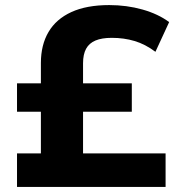

<svg xmlns="http://www.w3.org/2000/svg" viewBox="-20 -736 711 756"><path d="M47 0V-132H141V-296H47V-408H141V-488Q141 -559 171 -610Q201 -661 261 -688.5Q321 -716 410 -716Q479 -716 541 -698.5Q603 -681 646 -649L592 -532Q552 -562 510 -574.5Q468 -587 420 -587Q381 -587 356 -576.5Q331 -566 319 -544Q307 -522 307 -487V-408H499V-296H307V-132H632V0Z"/></svg>

Font: Nunito Sans 10pt SemiExpanded ExtraBold
Style: Regular
Weight: 800
Width: 6
Designer: Vernon Adams
Foundry: Vernon Adams
Version: Version 3.101;gftools[0.9.27]